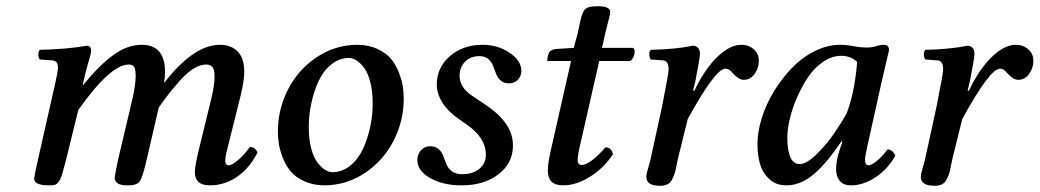

<svg xmlns="http://www.w3.org/2000/svg" viewBox="-20 -582 3319 613"><path d="M246.1 -319.8 244.1 -310.1H245.1Q295.9 -372.6 341.1 -405.8Q386.2 -439 432.1 -439Q506.8 -439 506.8 -353Q506.8 -336.9 503.9 -316.9Q598.1 -439 682.1 -439Q717.8 -439 738.8 -417.5Q759.8 -396 759.8 -353Q759.8 -325.2 749 -279.8L706.1 -107.9Q699.2 -82.5 699.2 -68.8Q699.2 -54.2 710 -54.2Q720.2 -54.2 740 -70.8Q759.8 -87.4 777.8 -112.8Q787.1 -112.8 793.7 -107.2Q800.3 -101.6 801.8 -94.2Q775.4 -43 735.6 -16.6Q695.8 9.8 649.9 9.8Q602.1 9.8 602.1 -33.2Q602.1 -53.2 617.2 -113.8L655.8 -272Q665 -311.5 665 -336.9Q665 -359.9 658.2 -367.9Q651.4 -376 638.2 -376Q619.6 -376 598.9 -363.5Q578.1 -351.1 555.7 -325.9Q533.2 -300.8 520.3 -284.2Q507.3 -267.6 486.8 -238.8L448.2 -71.8Q442.4 -46.9 438.5 -33.7Q434.6 -20.5 430.2 -10.5Q425.8 -0.5 419.7 3.2Q413.6 6.8 407 8.3Q400.4 9.8 388.2 9.8Q364.3 9.8 355.2 3.2Q346.2 -3.4 346.2 -15.1Q346.2 -20.5 356.9 -71.8L404.8 -274.9Q413.1 -314 413.1 -339.8Q413.1 -358.9 408.7 -367.4Q404.3 -376 391.1 -376Q333 -376 230 -231L190.9 -71.8Q183.1 -41 178.7 -26.4Q174.3 -11.7 168 -2.7Q161.6 6.3 155.3 8.1Q148.9 9.8 136.2 9.8Q88.9 9.8 88.9 -12.2Q88.9 -16.1 101.1 -71.8L157.2 -319.8Q165 -355 165 -367.2Q165 -387.7 147 -389.2L106.9 -392.1Q102.5 -398.9 102.3 -407.7Q102.1 -416.5 106.9 -422.9Q194.3 -424.8 256.8 -436Q271 -436 271 -419.9Q271 -413.6 267.3 -400.9Q263.7 -388.2 257.3 -365.5Q251 -342.8 246.1 -319.8Z M1093.8 -397Q1062.5 -396.5 1037.4 -376Q1012.2 -355.5 997.1 -322.8Q981.9 -290 973.9 -252.2Q965.8 -214.4 965.8 -176.8Q965.8 -137.7 973.6 -108.2Q981.4 -78.6 993.7 -63Q1005.9 -47.4 1018.1 -39.8Q1030.3 -32.2 1042 -32.2Q1073.2 -32.7 1098.4 -53.2Q1123.5 -73.7 1138.7 -106.2Q1153.8 -138.7 1161.9 -176.5Q1169.9 -214.4 1169.9 -252Q1169.9 -291 1162.1 -320.6Q1154.3 -350.1 1142.1 -366Q1129.9 -381.8 1117.7 -389.4Q1105.5 -397 1093.8 -397ZM1016.1 9.8H1015.1Q979 9.3 951.4 -3.4Q923.8 -16.1 908.4 -34.4Q893.1 -52.7 883.3 -77.4Q873.5 -102.1 870.4 -122.1Q867.2 -142.1 867.2 -162.1Q867.2 -232.9 899.4 -296.1Q931.6 -359.4 990.5 -398.9Q1049.3 -438.5 1120.1 -439H1121.1Q1157.2 -438.5 1184.8 -425.8Q1212.4 -413.1 1227.8 -394.8Q1243.2 -376.5 1252.9 -351.8Q1262.7 -327.1 1265.9 -307.1Q1269 -287.1 1269 -267.1Q1269 -196.3 1236.8 -133.1Q1204.6 -69.8 1145.8 -30.3Q1086.9 9.3 1016.1 9.8Z M1312.5 -70.8Q1312.5 -89.4 1324.2 -102.3Q1335.9 -115.2 1352.5 -115.2Q1370.1 -115.2 1380.4 -106Q1390.6 -96.7 1395.3 -83.7Q1399.9 -70.8 1405.3 -57.6Q1410.6 -44.4 1422.9 -35.2Q1435.1 -25.9 1455.6 -25.9Q1489.7 -25.9 1510.5 -43Q1531.2 -60.1 1531.2 -87.9Q1531.2 -142.6 1469.2 -185.1L1443.4 -203.1Q1410.6 -225.6 1392.6 -254.2Q1374.5 -282.7 1374.5 -312Q1374.5 -366.2 1416.3 -402.6Q1458 -439 1521.5 -439Q1569.3 -439 1606.9 -413.6Q1644.5 -388.2 1644.5 -356Q1644.5 -338.9 1633.3 -327.4Q1622.1 -315.9 1605.5 -315.9Q1588.4 -315.9 1578.4 -325Q1568.4 -334 1563.7 -346.7Q1559.1 -359.4 1554.2 -372.1Q1549.3 -384.8 1538.8 -393.8Q1528.3 -402.8 1510.3 -402.8Q1482.4 -402.8 1464.8 -385Q1447.3 -367.2 1447.3 -339.8Q1447.3 -302.2 1489.3 -274.9L1520.5 -253.9Q1570.8 -221.7 1594.2 -188.5Q1617.7 -155.3 1617.7 -117.2Q1617.7 -61.5 1571.8 -25.9Q1525.9 9.8 1453.6 9.8Q1394.5 9.8 1353.5 -13.4Q1312.5 -36.6 1312.5 -70.8Z M1742.2 -118.2 1803.2 -387.2H1732.9Q1727.1 -387.2 1727.1 -389.2Q1727.1 -397.5 1731 -409.2Q1734.9 -424.3 1758.8 -425.8L1812 -429.2L1825.2 -479Q1827.1 -486.8 1829.8 -501Q1832.5 -515.1 1834.7 -523.4Q1836.9 -531.7 1840.8 -541Q1844.7 -550.3 1851.8 -555.2Q1858.9 -560.1 1869.1 -561Q1928.2 -566.4 1928.2 -543.9Q1928.2 -538.6 1925 -525.6Q1921.9 -512.7 1917.7 -496.8Q1913.6 -481 1912.1 -474.1L1901.9 -429.2H2001Q2009.3 -423.3 2004.9 -407.2Q2000.5 -391.1 1991.2 -387.2H1893.1L1834 -127Q1824.2 -87.4 1824.2 -69.8Q1824.2 -62.5 1828.1 -58.8Q1832 -55.2 1835.9 -55.2Q1863.8 -55.2 1913.1 -111.8Q1931.6 -111.8 1937 -89.8Q1908.2 -45.4 1863.8 -17.8Q1819.3 9.8 1778.8 9.8Q1753.4 9.8 1741.2 -1.7Q1729 -13.2 1729 -39.1Q1729 -62.5 1742.2 -118.2Z M2043.5 -17.1Q2043.5 -23.4 2045.7 -32Q2047.9 -40.5 2051.3 -52.5Q2054.7 -64.5 2056.6 -71.8L2093.8 -242.2Q2114.7 -347.2 2114.7 -360.8Q2114.7 -388.2 2096.7 -389.2L2057.6 -392.1Q2053.2 -398.9 2053 -407.7Q2052.7 -416.5 2057.6 -422.9Q2138.7 -424.8 2191.9 -436Q2202.1 -436 2208.5 -429.2Q2214.8 -422.4 2214.8 -411.1Q2214.8 -396.5 2199.7 -320.8L2192.9 -293L2196.8 -292Q2229.5 -360.8 2269.8 -399.9Q2310.1 -439 2346.7 -439Q2370.1 -439 2386.5 -424.6Q2402.8 -410.2 2402.8 -388.2Q2402.8 -364.7 2389.2 -345.9Q2375.5 -327.1 2354.5 -327.1Q2338.4 -327.1 2317.9 -350.1Q2308.1 -362.8 2295.9 -362.8Q2264.2 -362.8 2175.8 -202.1L2143.6 -71.8Q2142.1 -66.4 2139.2 -50.3Q2136.2 -34.2 2133.5 -26.6Q2130.9 -19 2125.5 -8.5Q2120.1 2 2110.6 6.6Q2101.1 11.2 2087.9 11.2Q2043.5 11.2 2043.5 -17.1Z M2683.6 -221.2Q2699.2 -263.2 2707.3 -310.1Q2715.3 -356.9 2716.3 -384.8Q2695.8 -403.8 2665.5 -403.8Q2635.7 -403.8 2607.7 -384.5Q2579.6 -365.2 2559.6 -335.2Q2539.6 -305.2 2524.2 -269.8Q2508.8 -234.4 2501.2 -200.9Q2493.7 -167.5 2493.7 -142.1Q2493.7 -127.4 2495.1 -114.5Q2496.6 -101.6 2500.5 -87.9Q2504.4 -74.2 2512.7 -66.2Q2521 -58.1 2532.7 -58.1Q2554.7 -58.1 2586.4 -88.9Q2618.2 -119.6 2641.8 -154.1Q2665.5 -188.5 2683.6 -221.2ZM2801.8 -439Q2818.4 -439 2818.4 -421.9Q2814.9 -408.2 2793.5 -314.9L2750.5 -121.1Q2741.7 -81.5 2741.7 -71.8Q2741.7 -54.2 2753.4 -54.2Q2761.7 -54.2 2778.6 -67.4Q2795.4 -80.6 2813.5 -105Q2829.6 -105 2838.4 -85Q2815.9 -43.5 2776.4 -16.8Q2736.8 9.8 2696.8 9.8Q2672.9 9.8 2661.1 -4.4Q2649.4 -18.6 2649.4 -42Q2649.4 -72.3 2662.6 -108.9L2669.4 -128.9L2666.5 -130.9Q2618.2 -59.1 2576.7 -24.7Q2535.2 9.8 2490.7 9.8Q2457.5 9.8 2436 -10.3Q2414.6 -30.3 2406.5 -58.6Q2398.4 -86.9 2398.4 -122.1Q2398.4 -161.1 2412.1 -205.1Q2425.8 -249 2450.9 -290.3Q2476.1 -331.5 2508.3 -365Q2540.5 -398.4 2581.1 -418.7Q2621.6 -439 2662.6 -439Q2682.1 -439 2707.5 -434.1Q2729 -430.2 2746.6 -430.2Q2766.1 -430.2 2781.7 -436Q2792 -439 2801.8 -439Z M2919.9 -17.1Q2919.9 -23.4 2922.1 -32Q2924.3 -40.5 2927.7 -52.5Q2931.2 -64.5 2933.1 -71.8L2970.2 -242.2Q2991.2 -347.2 2991.2 -360.8Q2991.2 -388.2 2973.1 -389.2L2934.1 -392.1Q2929.7 -398.9 2929.4 -407.7Q2929.2 -416.5 2934.1 -422.9Q3015.1 -424.8 3068.4 -436Q3078.6 -436 3085 -429.2Q3091.3 -422.4 3091.3 -411.1Q3091.3 -396.5 3076.2 -320.8L3069.3 -293L3073.2 -292Q3106 -360.8 3146.2 -399.9Q3186.5 -439 3223.1 -439Q3246.6 -439 3262.9 -424.6Q3279.3 -410.2 3279.3 -388.2Q3279.3 -364.7 3265.6 -345.9Q3252 -327.1 3231 -327.1Q3214.8 -327.1 3194.3 -350.1Q3184.6 -362.8 3172.4 -362.8Q3140.6 -362.8 3052.2 -202.1L3020 -71.8Q3018.6 -66.4 3015.6 -50.3Q3012.7 -34.2 3010 -26.6Q3007.3 -19 3002 -8.5Q2996.6 2 2987.1 6.6Q2977.5 11.2 2964.4 11.2Q2919.9 11.2 2919.9 -17.1Z"/></svg>

Font: Common Serif Medium
Style: Italic
Weight: 500
Italic angle: -12°
Designer: Philipp H. Poll, Khaled Hosny
Foundry: Stefan Peev, Context Ltd.
Version: Version 1.026